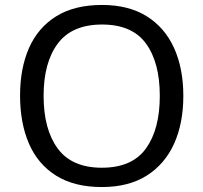

<svg xmlns="http://www.w3.org/2000/svg" viewBox="-20 -745 821 775"><path d="M720 -358Q720 -247 682.5 -164.5Q645 -82 572 -36Q499 10 391 10Q280 10 206.5 -36Q133 -82 97 -165Q61 -248 61 -359Q61 -469 97 -551Q133 -633 206.5 -679Q280 -725 392 -725Q499 -725 572 -679.5Q645 -634 682.5 -551.5Q720 -469 720 -358ZM156 -358Q156 -223 213 -145.5Q270 -68 391 -68Q513 -68 569 -145.5Q625 -223 625 -358Q625 -493 569 -569.5Q513 -646 392 -646Q271 -646 213.5 -569.5Q156 -493 156 -358Z"/></svg>

Font: Noto Music
Style: Regular
Weight: 400
Designer: Monotype Design Team, Benjamin Yang
Foundry: Monotype Imaging Inc.
Version: Version 2.002; ttfautohint (v1.8.4.7-5d5b)